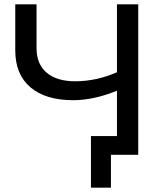

<svg xmlns="http://www.w3.org/2000/svg" viewBox="-20 -720 772 893"><path d="M524 -700H623V0H496V153H403V-87H524V-298Q416 -254 320 -254Q192 -254 121.5 -314Q51 -374 51 -485V-700H150V-496Q150 -422 197 -382Q244 -342 330 -342Q428 -342 524 -384Z"/></svg>

Font: Montserrat
Style: Regular
Weight: 500
Designer: Julieta Ulanovsky
Foundry: Julieta Ulanovsky
Version: Version 7.200;PS 007.200;hotconv 1.0.88;makeotf.lib2.5.64775